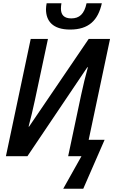

<svg xmlns="http://www.w3.org/2000/svg" viewBox="-20 -951 705 1169"><path d="M407 -771C520 -771 577 -827 600 -931H507C493 -865 463 -839 414 -839C371 -839 351 -860 351 -898C351 -909 352 -919 354 -931H264C262 -921 260 -906 260 -895C260 -824 300 -771 407 -771ZM365 198H487L617 -100H520L650 -714H520L157 -180H154C166 -224 182 -292 192 -339L272 -714H167L16 0H147L512 -542L515 -541C501 -492 486 -429 474 -373L395 0H476Z"/></svg>

Font: Noto Sans Display SemiCondensed Medium
Style: Italic
Weight: 500
Width: 4
Italic angle: -12°
Designer: Monotype Design Team
Foundry: Monotype Imaging Inc.
Version: Version 1.900